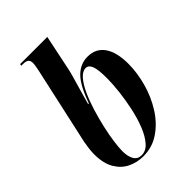

<svg xmlns="http://www.w3.org/2000/svg" viewBox="-224 -860 970 970"><g transform="rotate(-45 261.0 -375.0)"><path d="M215 10Q170 10 131.5 -9Q93 -28 69.5 -68.5Q46 -109 46 -173Q46 -195 49 -216Q52 -237 55 -254L147 -671Q150 -686 152 -698Q154 -710 154 -718Q154 -735 145 -742.5Q136 -750 113 -750H102L104 -760H298L258 -568Q255 -553 248 -528.5Q241 -504 232.5 -475Q224 -446 216.5 -419Q209 -392 204 -374H209Q243 -470 281.5 -508Q320 -546 371 -546Q430 -546 461 -501.5Q492 -457 492 -374Q492 -311 473.5 -243.5Q455 -176 419 -118.5Q383 -61 331.5 -25.5Q280 10 215 10ZM213 0Q244 0 268.5 -28Q293 -56 311 -101.5Q329 -147 340.5 -200.5Q352 -254 358 -306.5Q364 -359 364 -400Q364 -462 354 -487Q344 -512 324 -512Q301 -512 279.5 -487.5Q258 -463 239.5 -423Q221 -383 206 -334.5Q191 -286 180 -237.5Q169 -189 163.5 -148.5Q158 -108 158 -84Q158 -45 171.5 -22.5Q185 0 213 0Z"/></g></svg>

Font: Noto Serif Display ExtraCondensed
Style: Bold Italic
Weight: 700
Width: 2
Italic angle: -12°
Designer: Monotype Design Team
Foundry: Monotype Imaging Inc.
Version: Version 2.009